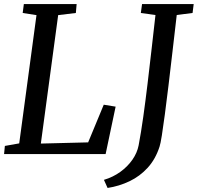

<svg xmlns="http://www.w3.org/2000/svg" viewBox="-21 -763 979 951"><path d="M-0.8 0 3.1 -40.2 74.2 -52.8 159.7 -688.1 91.4 -698.7 97.1 -743H358.6L354.7 -698.7L267.1 -688.1L181.3 -51.9L415.6 -57.8L492.9 -244.4L551.7 -234.8L502.2 0ZM511.8 168 493.8 127.8Q538.9 114.4 575 88.3Q611.2 62.1 634.9 28Q658.6 -6.2 665.7 -43.4Q677.7 -106.5 688.7 -185Q699.7 -263.5 710 -349.4Q720.4 -435.2 730.1 -521.9Q739.8 -608.6 749 -688.5L676.6 -698.7L682.6 -743H938.4L932.8 -698.7L854.4 -688.8Q843.7 -596 833.3 -506.9Q823 -417.8 813.5 -338.9Q804 -260 795.6 -196.9Q787.2 -133.9 780.7 -92.4Q774.1 -51 769.4 -37Q749.4 25.3 710.6 67.8Q671.9 110.2 620.5 134.7Q569.2 159.2 511.8 168Z"/></svg>

Font: Merriweather 7pt Light
Style: Italic
Weight: 300
Italic angle: -7.8°
Designer: Eben Sorkin
Foundry: Eben Sorkin
Version: Version 2.200;gftools[0.9.31]